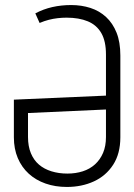

<svg xmlns="http://www.w3.org/2000/svg" viewBox="-20 -729 530 761"><path d="M262 -709Q223 -709 187.5 -701Q152 -693 120 -676L137 -638Q156 -646 173.5 -650.5Q191 -655 209 -657Q227 -659 244 -659Q293 -659 328 -644.5Q363 -630 381.5 -598Q400 -566 400 -513V-350L35 -334V-185Q35 -139 50.5 -102.5Q66 -66 94 -40.5Q122 -15 160.5 -1.5Q199 12 245 12Q304 12 352 -10Q400 -32 428.5 -76Q457 -120 457 -185V-509Q457 -562 442 -599.5Q427 -637 400.5 -661.5Q374 -686 338.5 -697.5Q303 -709 262 -709ZM247 -41Q213 -41 184 -50Q155 -59 134.5 -76.5Q114 -94 102.5 -121.5Q91 -149 91 -186V-281L400 -295V-186Q400 -150 388.5 -123Q377 -96 356.5 -77.5Q336 -59 308 -50Q280 -41 247 -41Z"/></svg>

Font: Advent Pro
Style: Regular
Weight: 400
Designer: VivaRado, Andreas Kalpakidis
Foundry: VivaRado, Andreas Kalpakidis
Version: Version 3.000